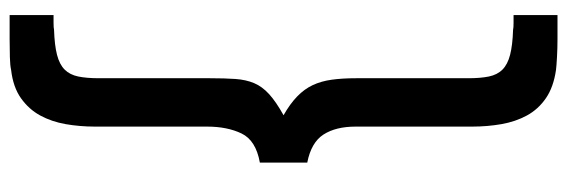

<svg xmlns="http://www.w3.org/2000/svg" viewBox="-400 -554 1150 389"><g transform="rotate(90 174.5 -359.0)"><path d="M309 -311Q264 -303 250 -274Q236 -245 236 -204V23Q236 54 231 82.5Q226 111 213.5 134Q201 157 178.5 173Q156 189 121 193Q113 195 95 195.5Q77 196 58 196H10V107Q14 107 25 107Q36 107 40 106Q71 105 90.5 100Q110 95 120.5 84.5Q131 74 134.5 57Q138 40 138 15V-210Q138 -240 139.5 -261.5Q141 -283 148 -299.5Q155 -316 170.5 -330Q186 -344 213 -359Q190 -372 175 -386.5Q160 -401 152 -418Q144 -435 141 -456.5Q138 -478 138 -506V-733Q138 -758 134.5 -775Q131 -792 120.5 -802.5Q110 -813 90.5 -818Q71 -823 40 -824Q36 -825 25.5 -825Q15 -825 10 -825V-914H58Q77 -914 95 -913Q113 -912 121 -911Q156 -906 178.5 -890.5Q201 -875 213.5 -852Q226 -829 231 -800.5Q236 -772 236 -741V-505Q236 -465 252 -440Q268 -415 309 -407Z"/></g></svg>

Font: Sinkin Sans 500 Medium
Style: 500 Medium
Weight: 500
Designer: Keith Bates
Foundry: K-Type
Version: Sinkin Sans (version 1.0)  by Keith Bates   •   © 2014   www